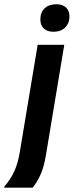

<svg xmlns="http://www.w3.org/2000/svg" viewBox="-70 -709 344 896"><path d="M-50 166.7V161.7Q-21.7 130 -3.8 91.2Q14.2 52.5 22.5 0L105.8 -500H230L144.2 15.8Q134.2 74.2 118.3 107.9Q102.5 141.7 82.5 166.7ZM180 -560.8Q150 -560.8 134.2 -576.2Q118.3 -591.7 118.3 -618.3Q118.3 -650.8 138.3 -670Q158.3 -689.2 192.5 -689.2Q222.5 -689.2 238.3 -673.8Q254.2 -658.3 254.2 -633.3Q254.2 -600.8 234.2 -580.8Q214.2 -560.8 180 -560.8Z"/></svg>

Font: Familjen Grotesk SemiBold
Style: Italic
Weight: 600
Italic angle: -9.46201°
Designer: Anders Wikstroem, Jonas Baeckman, Matilda Gysing, Kristian Moeller
Foundry: Familjen STHLM AB
Version: Version 2.002